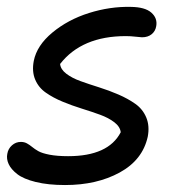

<svg xmlns="http://www.w3.org/2000/svg" viewBox="-20 -513 535 552"><path d="M167 19Q118.7 19 83 10.3Q47.4 1.5 29.5 -12.5Q11.7 -26.4 4.9 -41.3Q-2 -56.2 1 -70.8Q3.4 -85.4 14.4 -95.2Q25.4 -105 40 -105Q49.8 -105 57.4 -100.8Q64.9 -96.7 72.3 -90.6Q79.6 -84.5 90.3 -78.4Q101.1 -72.3 123 -68.1Q145 -64 175.8 -64Q291.5 -64 327.1 -132.8Q325.2 -148.9 308.6 -161.6Q292 -174.3 267.8 -183.1Q243.7 -191.9 215.3 -200.7Q187 -209.5 159.9 -220.7Q132.8 -231.9 111.8 -246.6Q90.8 -261.2 81.1 -284.4Q71.3 -307.6 77.1 -337.9Q85.9 -382.3 130.6 -419.4Q175.3 -456.5 235.8 -475.6Q296.4 -494.6 356 -493.2Q397 -492.7 415 -476.8Q433.1 -460.9 429.2 -438Q426.8 -423.3 416 -414.6Q405.3 -405.8 388.2 -405.8Q384.3 -405.8 369.9 -407.5Q355.5 -409.2 341.8 -409.2Q215.3 -409.2 152.8 -329.1Q154.3 -313.5 170.7 -301Q187 -288.6 211.4 -279.8Q235.8 -271 264.6 -262Q293.5 -252.9 320.6 -241.2Q347.7 -229.5 369.1 -214.4Q390.6 -199.2 400.6 -175Q410.6 -150.9 404.8 -120.1Q390.1 -53.2 324.2 -17.1Q258.3 19 167 19Z"/></svg>

Font: Shantell Sans Bouncy
Style: Italic
Weight: 400
Italic angle: -11.31°
Designer: Stephen Nixon, Anya Danilova, Shantell Martin
Foundry: Arrow Type
Version: Version 1.006;[9816181b4]